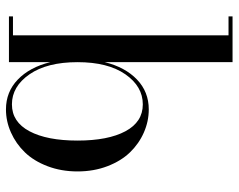

<svg xmlns="http://www.w3.org/2000/svg" viewBox="-98 -692 800 644"><g transform="rotate(90 302.0 -370.0)"><path d="M98.5 -736.5H35V-750H188.5V-321.5Q205.5 -390 246.8 -429.5Q288 -469 347 -469Q387 -469 424.5 -452.5Q462 -436 491 -406Q520 -376 537.5 -330.2Q555 -284.5 555 -230Q555 -175.5 537.5 -129.5Q520 -83.5 491 -53.5Q462 -23.5 424.5 -6.8Q387 10 347 10Q288 10 246.8 -29.8Q205.5 -69.5 188.5 -138.5V0H35V-13.5H98.5ZM330 -10Q389 -10 420.2 -68.8Q451.5 -127.5 451.5 -230Q451.5 -332.5 420.2 -390.8Q389 -449 330 -449Q270 -449 229.2 -390.5Q188.5 -332 188.5 -230Q188.5 -128 229.2 -69Q270 -10 330 -10Z"/></g></svg>

Font: Bodoni* 16pt
Style: Regular
Weight: 400
Version: Version 2.3